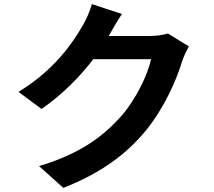

<svg xmlns="http://www.w3.org/2000/svg" viewBox="-20 -848 1040 934"><path d="M573 -780 427 -828C418 -794 397 -748 382 -723C332 -637 245 -508 70 -401L182 -318C280 -385 367 -473 434 -560H715C699 -485 641 -365 573 -287C486 -188 374 -101 170 -40L288 66C476 -8 597 -100 692 -216C782 -328 839 -461 866 -550C874 -575 888 -603 899 -622L797 -685C774 -678 741 -673 710 -673H509L512 -678C524 -700 550 -745 573 -780Z"/></svg>

Font: Noto Sans Mono CJK SC
Style: Bold
Weight: 700
Designer: Ryoko NISHIZUKA 西塚涼子 (kana, bopomofo & ideographs); Paul D. Hunt (Latin, Greek & Cyrillic); Sandoll Communications 산돌커뮤니
Foundry: Adobe
Version: Version 2.004;hotconv 1.0.118;makeotfexe 2.5.65603